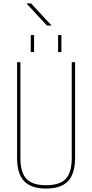

<svg xmlns="http://www.w3.org/2000/svg" viewBox="-20 -1095 540 1125"><path d="M419.9 -730.5V-169.9Q419.9 -77.1 378.9 -33.7Q337.9 9.8 250 9.8Q162.1 9.8 121.1 -33.7Q80.1 -77.1 80.1 -169.9V-730.5H99.6V-169.9Q99.6 -84 134.8 -46.9Q169.9 -9.8 250 -9.8Q330.1 -9.8 365.2 -46.9Q400.4 -84 400.4 -169.9V-730.5ZM160.2 -790V-889.6H179.7V-790ZM320.3 -790V-889.6H339.8V-790ZM254.9 -945.3 134.8 -1075.2H162.1L282.2 -945.3Z"/></svg>

Font: Mgen+ 1mn thin
Style: Regular
Weight: 100
Designer: [Source Han Sans]
Ryoko NISHIZUKA  (kana & ideographs); Paul D. Hunt (Latin, Greek & Cyrillic); Wenlong ZHANG  (bopomofo
Version: Version 1.059.20150602